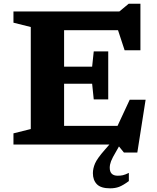

<svg xmlns="http://www.w3.org/2000/svg" viewBox="-20 -768 834 1020"><path d="M51.5 0V-59.5L143.5 -82.5V-624.5L51.5 -647.5V-707H614L663.5 -748H726V-501H642L607 -607.5H320.5V-414H469.5L478 -495H555V-240H478L469.5 -323H320.5V-99.5H604.5L669 -238H753.5L709.5 42.5H638.5L612 10L597 36.5Q577 70 570 88.2Q563 106.5 563 123Q563 165.5 605.5 165.5Q620.5 165.5 632.8 162.8Q645 160 664.5 150.5V194Q634 216.5 613 224.5Q592 232.5 565 232.5Q516 232.5 494.8 210.8Q473.5 189 473.5 152Q473.5 127 485 100.2Q496.5 73.5 537 27.5L561 0Z"/></svg>

Font: Newsreader 6pt SemiBold
Style: Regular
Weight: 600
Designer: Hugues Gentile
Foundry: Production Type
Version: Version 1.003; ttfautohint (v1.8.3)